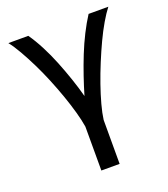

<svg xmlns="http://www.w3.org/2000/svg" viewBox="-127 -785 753 859"><g transform="rotate(-20 250.0 -355.0)"><path d="M208 -225Q203 -257 191.5 -298Q180 -339 164.5 -383Q149 -427 130.5 -472Q112 -517 91.5 -558.5Q71 -600 51 -635Q31 -670 12 -694H107Q130 -661 151.5 -619.5Q173 -578 191 -533Q209 -488 224.5 -442.5Q240 -397 251 -355Q263 -396 278.5 -441.5Q294 -487 312 -532Q330 -577 351 -618.5Q372 -660 394 -694H488Q470 -671 449.5 -636Q429 -601 409.5 -559.5Q390 -518 371 -472Q352 -426 336.5 -381.5Q321 -337 310 -296.5Q299 -256 295 -225V-16H208Z"/></g></svg>

Font: D2Coding
Style: Regular
Weight: 400
Monospace: yes
Designer: Yong-Rak Park; Jeong-Hwan Yoon; Sang-Min Lee;
Foundry: NHN Corporation
Version: Version 1.3.2; Build 20180524